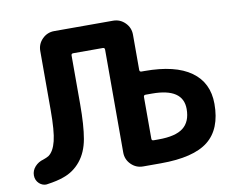

<svg xmlns="http://www.w3.org/2000/svg" viewBox="-80 -859 1159 948"><g transform="rotate(-10 500.0 -385.5)"><path d="M627.9 -148.4Q627.9 -138.7 637.7 -138.7H663.1Q748 -138.7 786.6 -168.9Q825.2 -199.2 825.2 -262.7Q825.2 -367.2 669.9 -367.2Q668 -367.2 667 -367.2H637.7Q627.9 -367.2 627.9 -357.4ZM163.1 -375V-669.9Q163.1 -705.1 188 -730Q212.9 -754.9 248 -754.9H543Q578.1 -754.9 603 -730Q627.9 -705.1 627.9 -669.9V-493.2Q627.9 -483.4 637.7 -483.4H653.3Q806.6 -483.4 885.7 -426.8Q964.8 -370.1 964.8 -263.7Q964.8 -137.7 891.1 -79.1Q817.4 -20.5 653.3 -20.5H622.1H564.5Q529.3 -20.5 504.4 -45.4Q479.5 -70.3 479.5 -105.5V-621.1Q479.5 -630.9 469.7 -630.9H321.3Q311.5 -630.9 311.5 -621.1V-377.9Q311.5 -270.5 299.8 -204.6Q288.1 -138.7 252.9 -95.7Q217.8 -52.7 166 -35.2Q133.8 -23.4 85 -16.6Q81.1 -15.6 77.1 -15.6Q58.6 -15.6 43 -29.3Q25.4 -45.9 25.4 -70.3Q25.4 -94.7 42.5 -113.8Q59.6 -132.8 85 -139.6Q102.5 -145.5 113.3 -152.3Q138.7 -170.9 150.9 -219.7Q163.1 -268.6 163.1 -375Z"/></g></svg>

Font: Gen Jyuu GothicX Bold
Style: Bold
Weight: 700
Designer: Ryoko NISHIZUKA (kana &amp; ideographs); Paul D. Hunt (Latin, Greek &amp; Cyrillic); Wenlong ZHANG (bopomofo); Sandoll C
Version: Version 1.058.20140828